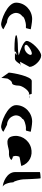

<svg xmlns="http://www.w3.org/2000/svg" viewBox="1292 -2044 742 3365"><g transform="rotate(90 1662.5 -361.0)"><path d="M26 -272C26 -118 344 0 418 -11C475 -22 498 -52 490 -52L370 -114C314 -114 248 -150 222 -210C188 -270 210 -346 266 -382C266 -416 384 -445 417 -445C451 -445 474 -441 474 -452C474 -462 498 -530 490 -530C490 -530 372 -554 314 -554C159 -554 26 -428 26 -272Z M596 -274C596 -256 698 -244 836 -244C934 -244 840 -260 921 -280C988 -278 864 -252 927 -252H1008C1051 -252 1089 -322 1108 -349C1097 -348 1081 -345 1061 -341L1152 -509C1152 -590 1038 -712 954 -712C869 -712 697 -540 697 -458C697 -405 849 -348 950 -319C909 -311 868 -305 836 -305C698 -303 596 -294 596 -274ZM765 -449C764 -479 850 -532 890 -544C929 -557 950 -542 938 -507C926 -472 886 -436 846 -424C802 -414 766 -422 765 -449ZM1108 -349C1117 -350 1122 -349 1122 -347C1122 -365 1117 -362 1108 -349Z M1252 -145 1345 -14C1345 -6 1353 -135 1364 -135C1374 -142 1388 -194 1434 -201C1464 -201 1480 -258 1480 -318C1480 -378 1566 -501 1622 -501C1622 -501 1627 -502 1635 -503C1633 -520 1628 -546 1622 -546C1622 -546 1480 -547 1398 -547C1318 -547 1257 -225 1252 -145ZM1635 -503C1636 -498 1636 -494 1636 -491C1636 -494 1642 -500 1651 -505C1645 -504 1640 -504 1635 -503ZM1651 -505C1681 -510 1720 -517 1693 -517C1677 -517 1662 -511 1651 -505Z M1822 -272C1822 -118 2140 0 2214 -11C2271 -22 2294 -52 2286 -52L2166 -114C2110 -114 2044 -150 2018 -210C1984 -270 2006 -346 2062 -382C2062 -416 2180 -445 2213 -445C2247 -445 2270 -441 2270 -452C2270 -462 2294 -530 2286 -530C2286 -530 2168 -554 2110 -554C1955 -554 1822 -428 1822 -272Z M2371 -196C2412 -52 2589 -160 2653 -148C2703 -144 2749 -152 2785 -191C2777 -193 2744 -212 2746 -217C2724 -188 2695 -257 2726 -330C2738 -340 2898 -358 2888 -368C2841 -506 2708 -570 2571 -535C2420 -493 2330 -341 2371 -196ZM2746 -218V-217ZM2786 -192 2785 -191C2787 -191 2787 -191 2786 -190Z M2995 -258C2995 -108 3181 -38 3261 -38C3205 -38 3174 -167 3174 -226C3155 -227 3123 -361 3123 -394C3123 -401 3113 -703 3103 -703C3093 -703 2995 -696 2995 -689Z"/></g></svg>

Font: Ampere
Style: SC
Weight: 400
Version: Version 1